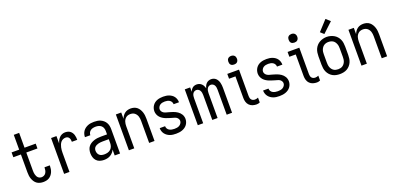

<svg xmlns="http://www.w3.org/2000/svg" viewBox="4 -1688 5367 2618"><g transform="rotate(-20 2687.5 -379.5)"><path d="M321 8Q297 8 273 2Q249 -4 229.5 -18Q210 -32 196.5 -52.5Q183 -73 175 -95.5Q167 -118 164 -142Q161 -166 161 -190V-450H51V-520H161V-735H239V-520H401V-450H239V-190Q239 -176 240 -161.5Q241 -147 244.5 -133.5Q248 -120 254 -106.5Q260 -93 269.5 -83Q279 -73 293 -67.5Q307 -62 321 -62Q340 -62 357.5 -71Q375 -80 385 -96.5Q395 -113 399 -132Q403 -151 403 -170Q403 -171 402.5 -173Q402 -175 402 -176H480Q480 -174 480 -171.5Q480 -169 480 -166Q480 -144 476 -122Q472 -100 463 -79.5Q454 -59 439.5 -41.5Q425 -24 406 -12.5Q387 -1 365 3.5Q343 8 321 8Z M624 0V-520H702V-412Q708 -434 719 -455Q730 -476 746 -493Q762 -510 784 -519Q806 -528 829 -528Q848 -528 866.5 -523.5Q885 -519 900 -508Q915 -497 925.5 -481.5Q936 -466 941.5 -448.5Q947 -431 949 -412.5Q951 -394 951 -375H873Q873 -390 870.5 -404.5Q868 -419 860.5 -432Q853 -445 839.5 -451.5Q826 -458 811 -458Q791 -458 772.5 -449.5Q754 -441 741.5 -426Q729 -411 721.5 -392.5Q714 -374 709.5 -354.5Q705 -335 703.5 -315Q702 -295 702 -276V0Z M1202 8Q1172 8 1143 -1Q1114 -10 1093.5 -32Q1073 -54 1064.5 -83Q1056 -112 1056 -141Q1056 -167 1062.5 -192Q1069 -217 1084.5 -237Q1100 -257 1122 -270.5Q1144 -284 1168.5 -292Q1193 -300 1218 -303Q1243 -306 1269 -306H1358V-355Q1358 -376 1351 -397Q1344 -418 1328 -432Q1312 -446 1291 -452Q1270 -458 1249 -458Q1229 -458 1209.5 -454Q1190 -450 1174 -439Q1158 -428 1149 -410Q1140 -392 1140 -373Q1140 -373 1140 -373Q1140 -373 1140 -373Q1140 -373 1140 -373Q1140 -373 1140 -373Q1140 -373 1140 -373Q1140 -373 1140 -373H1062Q1062 -373 1062 -373Q1062 -373 1062 -373Q1062 -396 1068.5 -418Q1075 -440 1088 -459Q1101 -478 1119.5 -491.5Q1138 -505 1159 -513.5Q1180 -522 1203 -525Q1226 -528 1249 -528Q1273 -528 1297 -524.5Q1321 -521 1343 -511Q1365 -501 1383.5 -485Q1402 -469 1414 -448Q1426 -427 1431 -403Q1436 -379 1436 -355V0H1358V-86Q1349 -64 1332.5 -45.5Q1316 -27 1295 -14.5Q1274 -2 1250 3Q1226 8 1202 8ZM1232 -62Q1256 -62 1280.5 -68.5Q1305 -75 1323 -91.5Q1341 -108 1349.5 -131.5Q1358 -155 1358 -180V-236H1269Q1254 -236 1238.5 -234.5Q1223 -233 1208.5 -229.5Q1194 -226 1180 -219.5Q1166 -213 1155 -203Q1144 -193 1139 -178.5Q1134 -164 1134 -149Q1134 -131 1141 -113Q1148 -95 1162 -83Q1176 -71 1194.5 -66.5Q1213 -62 1232 -62Z M1564 0V-520H1642V-429Q1650 -450 1663 -469Q1676 -488 1694.5 -502Q1713 -516 1735.5 -522Q1758 -528 1780 -528Q1805 -528 1829 -521Q1853 -514 1871.5 -498.5Q1890 -483 1903 -461.5Q1916 -440 1923.5 -416.5Q1931 -393 1933.5 -368.5Q1936 -344 1936 -320V0H1858V-320Q1858 -337 1856 -353.5Q1854 -370 1849 -385.5Q1844 -401 1834.5 -415Q1825 -429 1812 -439Q1799 -449 1783 -453.5Q1767 -458 1750 -458Q1733 -458 1717 -453.5Q1701 -449 1688 -439Q1675 -429 1665.5 -415Q1656 -401 1651 -385.5Q1646 -370 1644 -353.5Q1642 -337 1642 -320V0Z M2249 8Q2226 8 2204 5.5Q2182 3 2161 -4.5Q2140 -12 2121.5 -25Q2103 -38 2089.5 -55.5Q2076 -73 2069 -94.5Q2062 -116 2062 -138Q2062 -139 2062 -139Q2062 -139 2062 -140H2140Q2140 -140 2140 -139.5Q2140 -139 2140 -139Q2140 -120 2150 -103.5Q2160 -87 2176.5 -78Q2193 -69 2211.5 -65.5Q2230 -62 2249 -62Q2267 -62 2286 -65Q2305 -68 2321 -77.5Q2337 -87 2348 -103.5Q2359 -120 2359 -139Q2359 -153 2351.5 -166.5Q2344 -180 2332.5 -189Q2321 -198 2307 -202.5Q2293 -207 2279 -211H2278Q2255 -218 2231.5 -225Q2208 -232 2186 -240.5Q2164 -249 2143 -262Q2122 -275 2106 -293Q2090 -311 2081 -334Q2072 -357 2072 -381Q2072 -403 2078.5 -424Q2085 -445 2097.5 -463Q2110 -481 2127.5 -494Q2145 -507 2165.5 -514.5Q2186 -522 2208 -525Q2230 -528 2251 -528Q2273 -528 2294.5 -525Q2316 -522 2336 -514.5Q2356 -507 2374 -494.5Q2392 -482 2404.5 -464.5Q2417 -447 2423.5 -426Q2430 -405 2430 -383Q2430 -383 2430 -382.5Q2430 -382 2430 -382H2352Q2352 -382 2352 -382.5Q2352 -383 2352 -383Q2352 -400 2343 -416Q2334 -432 2319 -441.5Q2304 -451 2286.5 -454.5Q2269 -458 2251 -458Q2233 -458 2215.5 -454.5Q2198 -451 2183 -441.5Q2168 -432 2158.5 -415.5Q2149 -399 2149 -382Q2149 -365 2158.5 -350Q2168 -335 2182.5 -326Q2197 -317 2213.5 -312.5Q2230 -308 2246.5 -303.5Q2263 -299 2279.5 -294Q2296 -289 2312 -283.5Q2328 -278 2343 -270.5Q2358 -263 2372 -253.5Q2386 -244 2398 -231.5Q2410 -219 2418.5 -204.5Q2427 -190 2431.5 -173Q2436 -156 2436 -139Q2436 -117 2429 -95.5Q2422 -74 2408.5 -56Q2395 -38 2376.5 -25.5Q2358 -13 2337 -5.5Q2316 2 2293.5 5Q2271 8 2249 8Z M2564 0V-520H2642V-457Q2648 -472 2657 -485.5Q2666 -499 2678.5 -509Q2691 -519 2706.5 -523.5Q2722 -528 2738 -528Q2758 -528 2776 -521Q2794 -514 2808 -500.5Q2822 -487 2830.5 -469.5Q2839 -452 2844 -434Q2848 -452 2856.5 -469.5Q2865 -487 2878.5 -500.5Q2892 -514 2910.5 -521Q2929 -528 2948 -528Q2967 -528 2985 -521.5Q3003 -515 3016.5 -502Q3030 -489 3039 -472Q3048 -455 3052.5 -437Q3057 -419 3059 -400Q3061 -381 3061 -362V0H2983V-362Q2983 -379 2980.5 -395Q2978 -411 2970.5 -425.5Q2963 -440 2948.5 -449Q2934 -458 2917 -458Q2901 -458 2886.5 -449Q2872 -440 2864.5 -425.5Q2857 -411 2854 -395Q2851 -379 2851 -362V0H2774V-362Q2774 -379 2771 -395Q2768 -411 2760.5 -425.5Q2753 -440 2738.5 -449Q2724 -458 2708 -458Q2691 -458 2676.5 -449Q2662 -440 2654.5 -425.5Q2647 -411 2644.5 -395Q2642 -379 2642 -362V0Z M3417 8Q3388 8 3360 -0.5Q3332 -9 3311.5 -29.5Q3291 -50 3282.5 -78Q3274 -106 3274 -135V-450H3181V-520H3351V-135Q3351 -121 3354.5 -107.5Q3358 -94 3367 -83Q3376 -72 3389.5 -67Q3403 -62 3417 -62Q3429 -62 3441 -65Q3453 -68 3464 -73V-3Q3453 2 3441 5Q3429 8 3417 8ZM3313 -608Q3300 -608 3288 -611.5Q3276 -615 3267 -624Q3258 -633 3254.5 -645Q3251 -657 3251 -670Q3251 -683 3254.5 -695Q3258 -707 3267 -716Q3276 -725 3288 -729Q3300 -733 3313 -733Q3326 -733 3338 -729Q3350 -725 3359 -716Q3368 -707 3372 -695Q3376 -683 3376 -670Q3376 -657 3372 -645Q3368 -633 3359 -624Q3350 -615 3338 -611.5Q3326 -608 3313 -608Z M3749 8Q3726 8 3704 5.5Q3682 3 3661 -4.5Q3640 -12 3621.5 -25Q3603 -38 3589.5 -55.5Q3576 -73 3569 -94.5Q3562 -116 3562 -138Q3562 -139 3562 -139Q3562 -139 3562 -140H3640Q3640 -140 3640 -139.5Q3640 -139 3640 -139Q3640 -120 3650 -103.5Q3660 -87 3676.5 -78Q3693 -69 3711.5 -65.5Q3730 -62 3749 -62Q3767 -62 3786 -65Q3805 -68 3821 -77.5Q3837 -87 3848 -103.5Q3859 -120 3859 -139Q3859 -153 3851.5 -166.5Q3844 -180 3832.5 -189Q3821 -198 3807 -202.5Q3793 -207 3779 -211H3778Q3755 -218 3731.5 -225Q3708 -232 3686 -240.5Q3664 -249 3643 -262Q3622 -275 3606 -293Q3590 -311 3581 -334Q3572 -357 3572 -381Q3572 -403 3578.5 -424Q3585 -445 3597.5 -463Q3610 -481 3627.5 -494Q3645 -507 3665.5 -514.5Q3686 -522 3708 -525Q3730 -528 3751 -528Q3773 -528 3794.5 -525Q3816 -522 3836 -514.5Q3856 -507 3874 -494.5Q3892 -482 3904.5 -464.5Q3917 -447 3923.5 -426Q3930 -405 3930 -383Q3930 -383 3930 -382.5Q3930 -382 3930 -382H3852Q3852 -382 3852 -382.5Q3852 -383 3852 -383Q3852 -400 3843 -416Q3834 -432 3819 -441.5Q3804 -451 3786.5 -454.5Q3769 -458 3751 -458Q3733 -458 3715.5 -454.5Q3698 -451 3683 -441.5Q3668 -432 3658.5 -415.5Q3649 -399 3649 -382Q3649 -365 3658.5 -350Q3668 -335 3682.5 -326Q3697 -317 3713.5 -312.5Q3730 -308 3746.5 -303.5Q3763 -299 3779.5 -294Q3796 -289 3812 -283.5Q3828 -278 3843 -270.5Q3858 -263 3872 -253.5Q3886 -244 3898 -231.5Q3910 -219 3918.5 -204.5Q3927 -190 3931.5 -173Q3936 -156 3936 -139Q3936 -117 3929 -95.5Q3922 -74 3908.5 -56Q3895 -38 3876.5 -25.5Q3858 -13 3837 -5.5Q3816 2 3793.5 5Q3771 8 3749 8Z M4292 8Q4263 8 4235 -0.5Q4207 -9 4186.5 -29.5Q4166 -50 4157.5 -78Q4149 -106 4149 -135V-450H4056V-520H4226V-135Q4226 -121 4229.5 -107.5Q4233 -94 4242 -83Q4251 -72 4264.5 -67Q4278 -62 4292 -62Q4304 -62 4316 -65Q4328 -68 4339 -73V-3Q4328 2 4316 5Q4304 8 4292 8ZM4188 -608Q4175 -608 4163 -611.5Q4151 -615 4142 -624Q4133 -633 4129.5 -645Q4126 -657 4126 -670Q4126 -683 4129.5 -695Q4133 -707 4142 -716Q4151 -725 4163 -729Q4175 -733 4188 -733Q4201 -733 4213 -729Q4225 -725 4234 -716Q4243 -707 4247 -695Q4251 -683 4251 -670Q4251 -657 4247 -645Q4243 -633 4234 -624Q4225 -615 4213 -611.5Q4201 -608 4188 -608Z M4625 8Q4598 8 4571 2.5Q4544 -3 4521 -16Q4498 -29 4479.5 -49.5Q4461 -70 4450 -94.5Q4439 -119 4435 -146Q4431 -173 4431 -200V-320Q4431 -347 4435 -374Q4439 -401 4450 -425.5Q4461 -450 4479.5 -470.5Q4498 -491 4521.5 -504Q4545 -517 4571.5 -524Q4598 -531 4625 -531Q4652 -531 4678.5 -524Q4705 -517 4728.5 -504Q4752 -491 4770.5 -470.5Q4789 -450 4800 -425.5Q4811 -401 4815 -374Q4819 -347 4819 -320V-200Q4819 -173 4815 -146Q4811 -119 4800 -94.5Q4789 -70 4770.5 -49.5Q4752 -29 4729 -16Q4706 -3 4679 2.5Q4652 8 4625 8ZM4625 -62Q4642 -62 4659 -66Q4676 -70 4690 -79.5Q4704 -89 4714.5 -103Q4725 -117 4731 -133Q4737 -149 4739 -166Q4741 -183 4741 -200V-320Q4741 -337 4739 -354Q4737 -371 4730.5 -387.5Q4724 -404 4714 -418Q4704 -432 4689.5 -441Q4675 -450 4658 -454Q4641 -458 4623 -458Q4606 -458 4589.5 -453.5Q4573 -449 4559 -439.5Q4545 -430 4535 -416Q4525 -402 4519 -386.5Q4513 -371 4511 -354Q4509 -337 4509 -320V-200Q4509 -183 4511 -166Q4513 -149 4519 -133Q4525 -117 4535.5 -103Q4546 -89 4560 -79.5Q4574 -70 4591 -66Q4608 -62 4625 -62ZM4611 -578 4562 -622 4695 -767 4755 -713Z M4939 0V-520H5017V-429Q5025 -450 5038 -469Q5051 -488 5069.5 -502Q5088 -516 5110.5 -522Q5133 -528 5155 -528Q5180 -528 5204 -521Q5228 -514 5246.5 -498.5Q5265 -483 5278 -461.5Q5291 -440 5298.5 -416.5Q5306 -393 5308.5 -368.5Q5311 -344 5311 -320V0H5233V-320Q5233 -337 5231 -353.5Q5229 -370 5224 -385.5Q5219 -401 5209.5 -415Q5200 -429 5187 -439Q5174 -449 5158 -453.5Q5142 -458 5125 -458Q5108 -458 5092 -453.5Q5076 -449 5063 -439Q5050 -429 5040.5 -415Q5031 -401 5026 -385.5Q5021 -370 5019 -353.5Q5017 -337 5017 -320V0Z"/></g></svg>

Font: Iosevka Julsh Curly
Style: Regular
Weight: 400
Designer: Belleve Invis
Foundry: Belleve Invis
Version: Version 15.0.2; ttfautohint (v1.8.4)